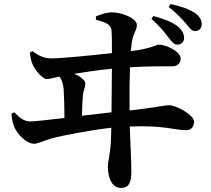

<svg xmlns="http://www.w3.org/2000/svg" viewBox="-20 -851 1040 947"><path d="M811 -666C828 -644 837 -631 855 -631C873 -631 888 -644 888 -663C888 -684 879 -701 858 -720C830 -742 787 -759 736 -772L727 -758C771 -719 792 -691 811 -666ZM897 -735C916 -711 925 -698 943 -698C966 -698 975 -716 975 -732C975 -754 962 -774 937 -790C909 -807 874 -820 821 -831L812 -817C855 -782 877 -758 897 -735ZM37 -291C37 -277 41 -246 50 -226C63 -193 108 -142 148 -142C168 -142 194 -157 237 -169C279 -181 422 -209 529 -221L527 -153C523 -87 512 -55 512 -30C512 33 536 76 577 76C614 76 628 51 628 -5C628 -36 626 -76 624 -128L620 -227C793 -234 844 -208 899 -209C920 -209 937 -223 937 -251C937 -284 849 -332 814 -332C791 -332 752 -321 619 -306C618 -389 619 -467 621 -519C710 -525 794 -524 830 -524C857 -524 871 -541 871 -563C871 -596 800 -631 763 -631C752 -631 723 -610 625 -599C627 -619 629 -639 634 -661C641 -691 655 -702 655 -728C655 -759 586 -789 535 -790C511 -791 481 -782 453 -770V-754C500 -740 526 -733 530 -702C532 -677 532 -645 532 -589C433 -578 283 -563 236 -563C201 -563 176 -572 140 -599L127 -592C130 -566 134 -549 142 -531C157 -499 191 -461 211 -461C222 -461 246 -467 272 -473C282 -463 291 -445 294 -411C296 -377 298 -319 298 -269C219 -260 151 -252 129 -252C95 -252 69 -277 51 -297ZM532 -512 530 -297 384 -280C385 -320 387 -361 389 -384C393 -409 401 -421 401 -439C401 -457 371 -477 346 -487C400 -496 470 -506 532 -512Z"/></svg>

Font: Noto Serif CJK HK
Style: Bold
Weight: 700
Designer: Ryoko NISHIZUKA 西塚涼子 (kana & ideographs); Frank Grießhammer (Latin, Greek & Cyrillic); Wenlong ZHANG 张文龙 (bopomofo); San
Foundry: Adobe
Version: Version 2.001;hotconv 1.1.0;makeotfexe 2.6.0